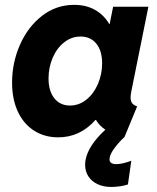

<svg xmlns="http://www.w3.org/2000/svg" viewBox="-20 -553 641 784"><path d="M29.3 -215.8Q29.3 -296.9 61.5 -370.1Q93.8 -443.4 151.6 -488.3Q209.5 -533.2 282.7 -533.2Q331.5 -533.2 367.9 -512.7Q404.3 -492.2 426.3 -454.6H427.7L441.9 -525.4H585.9L515.6 -176.8Q513.2 -163.1 513.2 -154.8Q513.2 -140.6 519.5 -131.8Q525.9 -123 540 -118.7L487.8 7.8H486.8Q461.9 31.2 444.6 55.7Q427.2 80.1 427.2 97.7Q427.2 117.2 455.1 117.2Q478.5 117.2 516.1 103.5L502.4 200.2Q490.7 204.6 471.2 207.5Q451.7 210.4 434.6 210.4Q402.3 210.4 378.2 199Q354 187.5 340.8 167Q327.6 146.5 327.6 120.1Q327.6 108.4 329.6 98.6Q341.3 40 410.2 -23.4Q384.8 -40.5 372.1 -63H369.6Q306.6 7.8 217.8 7.8Q162.6 7.8 119.9 -19Q77.1 -45.9 53.2 -96.7Q29.3 -147.5 29.3 -215.8ZM397 -294.4Q397 -345.7 373.3 -374.8Q349.6 -403.8 309.1 -403.8Q272 -403.8 241.9 -380.1Q211.9 -356.4 195.1 -316.9Q178.2 -277.3 178.2 -232.9Q178.2 -181.2 201.9 -151.6Q225.6 -122.1 265.6 -122.1Q302.7 -122.1 332.8 -146.2Q362.8 -170.4 379.9 -210.2Q397 -250 397 -294.4Z"/></svg>

Font: Reddit Sans Vanilla ExtraBold
Style: Italic
Weight: 800
Italic angle: -11.25°
Designer: Stephen Hutchings
Version: Version 1.013